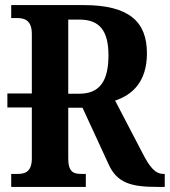

<svg xmlns="http://www.w3.org/2000/svg" viewBox="-20 -734 667 754"><path d="M24 0H317V-51H300C269 -51 248 -58 248 -112V-311H304L406 -90C439 -15 496 0 597 0H627V-51H622C590 -51 568 -77 539 -134L432 -339C499 -361 557 -412 557 -525C557 -647 489 -714 309 -714H24V-663H49C75 -663 105 -655 105 -601V-367H9V-312H105V-112C105 -58 77 -51 49 -51H24ZM292 -366H248V-657H293C370 -657 406 -614 406 -517C406 -418 373 -366 292 -366Z"/></svg>

Font: Noto Serif Condensed
Style: Bold
Weight: 700
Width: 3
Designer: Monotype Design Team
Foundry: Monotype Imaging Inc.
Version: Version 2.015